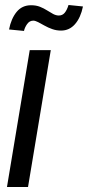

<svg xmlns="http://www.w3.org/2000/svg" viewBox="-20 -746 351 766"><path d="M7.8 0 98.6 -545.9H182.6L91.8 0ZM223.6 -624Q205.1 -624 188.5 -629.9Q171.9 -635.7 157.7 -643.8Q143.6 -651.9 132.1 -657.7Q120.6 -663.6 112.8 -663.6Q97.7 -663.6 88.1 -649.9Q78.6 -636.2 75.7 -622.6L16.1 -628.4Q24.4 -671.4 46.1 -698.2Q67.9 -725.1 104 -725.1Q124 -725.1 139.4 -719Q154.8 -712.9 167.7 -704.6Q180.7 -696.3 192.1 -690.2Q203.6 -684.1 214.8 -684.1Q229 -684.1 238 -694.8Q247.1 -705.6 253.4 -726.1L311 -720.2Q301.8 -675.3 279.3 -649.7Q256.8 -624 223.6 -624Z"/></svg>

Font: Inter Tight
Style: Italic
Weight: 400
Italic angle: -9.39999°
Designer: Rasmus Andersson
Foundry: rsms
Version: Version 3.002